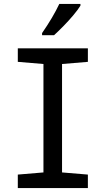

<svg xmlns="http://www.w3.org/2000/svg" viewBox="-20 -961 540 981"><path d="M71 0V-69L202 -80V-634L71 -645V-714H429V-645L297 -634V-80L429 -69V0ZM195 -792Q251 -873 283 -941H391V-932Q378 -911 354.5 -883Q331 -855 304 -827.5Q277 -800 256 -781H195Z"/></svg>

Font: Noto Sans Mono ExtraCondensed Medium
Style: Regular
Weight: 500
Width: 2
Designer: Monotype Design Team
Foundry: Monotype Imaging Inc.
Version: Version 2.014